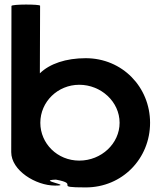

<svg xmlns="http://www.w3.org/2000/svg" viewBox="-20 -810 703 838"><path d="M29 -146C29 -66 136 0 220 0C304 0 136 -23 224 -26C334 -6 205 8 354 8C514 8 635 -118 635 -274C635 -430 514 -556 354 -556C268 -556 197 -532 154 -490L155 -785C155 -792 30 -792 30 -784ZM156 -274C156 -366 232 -440 326 -440C421 -440 502 -366 502 -274C502 -184 423 -109 326 -109C230 -109 156 -184 156 -274Z"/></svg>

Font: Ampere
Style: SC
Weight: 400
Version: Version 1